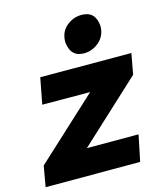

<svg xmlns="http://www.w3.org/2000/svg" viewBox="-135 -878 824 965"><g transform="rotate(-15 277.5 -395.0)"><path d="M474 0H-18L1 -108L322 -404L73 -405L99 -541L573 -540L553 -432L233 -136H502ZM343 -600Q274 -600 266 -678Q266 -731 301 -760.5Q336 -790 380 -790Q452 -790 458 -712Q458 -662 423 -631Q388 -600 343 -600Z"/></g></svg>

Font: Argentum Novus
Style: Bold Italic
Weight: 700
Designer: Julieta Ulanovsky (font) & Cristiano Sobral (main changes)
Foundry: Julieta Ulanovsky (font) & Cristiano Sobral (main changes)
Version: Version 3.00;November 27, 2020;FontCreator 13.0.0.2655 64-bi